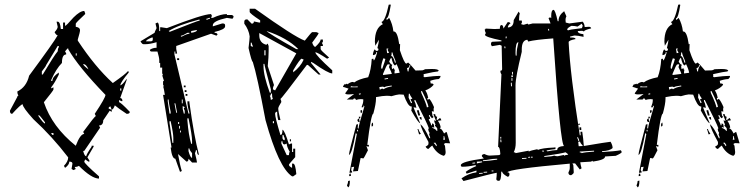

<svg xmlns="http://www.w3.org/2000/svg" viewBox="-20 -752 3279 840"><path d="M468.8 -272.5Q463.9 -281.2 463.9 -286.1Q455.1 -285.2 455.1 -277.3Q463.9 -272.5 468.8 -272.5ZM213.9 -161.1V-169.9H204.1Q206.1 -161.1 213.9 -161.1ZM176.8 -211.9V-216.8Q153.3 -249 148.4 -249V-244.1Q169.9 -211.9 176.8 -211.9ZM510.7 -355.5V-365.2H505.9V-355.5ZM367.2 -448.2Q357.4 -471.7 343.8 -471.7Q343.8 -465.8 367.2 -448.2ZM315.4 -508.8V-518.6H311.5V-508.8ZM311.5 -114.3Q331.1 -166 348.6 -166L343.8 -174.8Q394.5 -244.1 399.4 -244.1L394.5 -253.9Q441.4 -324.2 441.4 -336.9Q322.3 -460 278.3 -537.1V-541Q275.4 -541 264.6 -527.3L269.5 -518.6V-513.7Q251 -513.7 251 -476.6Q225.6 -451.2 204.1 -402.3V-397.5H209Q209 -416 237.3 -434.6V-425.8Q219.7 -389.6 204.1 -370.1V-365.2L213.9 -370.1V-360.4Q213.9 -356.4 171.9 -304.7Q208 -197.3 311.5 -114.3ZM167 -425.8Q217.8 -510.7 232.4 -527.3Q232.4 -538.1 237.3 -545.9V-550.8H232.4L181.6 -466.8Q181.6 -462.9 163.1 -439.5V-425.8ZM468.8 -272.5V-262.7L460 -267.6L431.6 -225.6Q431.6 -203.1 413.1 -203.1L418 -193.4L348.6 -91.8H343.8Q349.6 -68.4 357.4 -68.4Q357.4 -76.2 380.9 -110.4V-114.3H389.6V-110.4L362.3 -63.5L371.1 -49.8V-44.9H367.2L352.5 -54.7L348.6 -44.9Q348.6 -37.1 413.1 19.5V29.3Q380.9 29.3 325.2 -26.4Q317.4 -21.5 306.6 -21.5L311.5 -12.7L301.8 -7.8L293 -12.7L296.9 -36.1Q296.9 -44.9 283.2 -44.9Q283.2 -31.2 264.6 -17.6L259.8 -26.4Q278.3 -45.9 278.3 -63.5Q208 -155.3 126 -230.5Q79.1 -282.2 79.1 -295.9Q71.3 -295.9 33.2 -253.9Q23.4 -253.9 23.4 -267.6L55.7 -328.1Q55.7 -333 60.5 -333Q55.7 -341.8 55.7 -351.6Q95.7 -371.1 107.4 -420.9Q217.8 -570.3 232.4 -597.7Q225.6 -597.7 218.8 -611.3Q232.4 -626 232.4 -634.8L227.5 -657.2H232.4Q243.2 -657.2 246.1 -625H255.9V-653.3H264.6V-638.7Q269.5 -638.7 301.8 -675.8Q330.1 -704.1 348.6 -704.1L352.5 -694.3V-690.4Q311.5 -652.3 311.5 -648.4V-634.8Q330.1 -631.8 330.1 -620.1Q330.1 -611.3 320.3 -579.1V-574.2Q395.5 -460 473.6 -388.7Q533.2 -430.7 538.1 -439.5H543V-434.6Q508.8 -393.6 505.9 -378.9Q514.6 -378.9 534.2 -407.2V-402.3L505.9 -323.2Q515.6 -322.3 515.6 -309.6H510.7L501 -314.5V-304.7Q507.8 -304.7 547.9 -262.7Q547.9 -253.9 534.2 -253.9Q497.1 -278.3 482.4 -291Q475.6 -272.5 468.8 -272.5Z M972.7 -690.4V-686.5H993.2Q1002 -684.6 1002 -677.7L997.1 -669.9Q975.6 -673.8 972.7 -673.8Q911.1 -660.2 911.1 -641.6V-636.7L952.1 -649.4H956.1Q964.8 -648.4 964.8 -641.6V-636.7Q964.8 -623 918.9 -612.3V-608.4Q931.6 -608.4 931.6 -599.6Q927.7 -599.6 927.7 -595.7L903.3 -604.5L751 -550.8V-538.1L754.9 -517.6H747.1V-526.4H743.2V-513.7L804.7 -254.9H808.6V-258.8Q799.8 -287.1 799.8 -308.6H808.6V-303.7Q829.1 -154.3 849.6 -78.1V-74.2Q841.8 -74.2 841.8 -94.7H836.9Q836.9 -89.8 833 -82Q841.8 -46.9 841.8 -41H820.3L804.7 -57.6Q804.7 -44.9 795.9 -44.9L758.8 -78.1Q767.6 -27.3 775.4 -3.9L767.6 0L747.1 -57.6Q732.4 -57.6 726.6 -106.4H730.5L693.4 -336.9H701.2Q697.3 -365.2 693.4 -374H697.3L693.4 -381.8V-394.5Q693.4 -398.4 697.3 -398.4L689.5 -422.9H693.4L689.5 -431.6V-456.1H680.7V-476.6H676.8V-489.3Q676.8 -499 668.9 -526.4H644.5Q635.7 -526.4 635.7 -534.2Q648.4 -543 665 -543V-567.4Q635.7 -558.6 615.2 -558.6H607.4Q601.6 -558.6 594.7 -571.3L656.2 -608.4Q656.2 -611.3 665 -628.9L660.2 -649.4L668.9 -653.3Q676.8 -653.3 676.8 -616.2H680.7V-632.8H685.5L710 -628.9Q868.2 -690.4 903.3 -690.4L907.2 -682.6L903.3 -673.8H911.1Q946.3 -690.4 972.7 -690.4ZM882.8 -669.9V-666H886.7Q894.5 -669.9 898.4 -669.9V-673.8H894.5Q886.7 -669.9 882.8 -669.9ZM717.8 -616.2Q721.7 -616.2 721.7 -612.3Q846.7 -662.1 853.5 -662.1V-666H849.6Q759.8 -642.6 717.8 -616.2ZM816.4 -616.2V-608.4Q841.8 -612.3 841.8 -620.1H836.9ZM771.5 -595.7V-591.8H775.4Q798.8 -604.5 808.6 -604.5V-608.4H799.8Q779.3 -595.7 771.5 -595.7ZM619.1 -571.3H639.6Q648.4 -571.3 648.4 -579.1V-587.9H644.5Q619.1 -578.1 619.1 -571.3ZM754.9 -497.1H763.7V-489.3H754.9ZM784.2 -377.9H792V-370.1H784.2ZM788.1 -357.4H795.9V-349.6H788.1ZM792 -340.8H799.8V-333H792ZM713.9 -316.4V-308.6L721.7 -254.9H726.6V-262.7Q717.8 -303.7 717.8 -316.4ZM775.4 -316.4V-299.8H779.3V-316.4ZM743.2 -299.8 751 -258.8H754.9L747.1 -299.8ZM779.3 -288.1V-275.4L784.2 -254.9H788.1V-267.6Q784.2 -275.4 784.2 -279.3Q788.1 -279.3 788.1 -283.2ZM799.8 -234.4V-225.6Q804.7 -161.1 816.4 -123H820.3V-135.7Q820.3 -161.1 804.7 -234.4ZM721.7 -221.7V-213.9L734.4 -127H738.3V-148.4Q738.3 -168.9 726.6 -221.7ZM758.8 -217.8V-210H763.7V-217.8ZM763.7 -201.2V-189.5H767.6V-201.2ZM767.6 -180.7V-172.9H771.5V-180.7ZM804.7 -102.5V-90.8Q812.5 -61.5 820.3 -61.5V-82Q808.6 -95.7 808.6 -102.5Z M1072.3 -713.9H1095.7Q1267.6 -590.8 1313.5 -574.2Q1342.8 -611.3 1345.7 -611.3H1364.3L1374 -607.4Q1374 -602.5 1345.7 -565.4Q1352.5 -546.9 1359.4 -546.9Q1382.8 -568.4 1382.8 -579.1H1392.6V-570.3Q1392.6 -565.4 1387.7 -565.4L1392.6 -555.7V-550.8H1382.8V-537.1Q1382.8 -532.2 1419.9 -500L1411.1 -495.1Q1368.2 -523.4 1359.4 -523.4Q1359.4 -511.7 1433.6 -444.3V-430.7Q1416 -430.7 1350.6 -476.6L1340.8 -481.4V-476.6L1382.8 -425.8H1374L1327.1 -467.8H1322.3Q1210.9 -319.3 1207 -319.3Q1210.9 -310.5 1210.9 -305.7Q1197.3 -284.2 1197.3 -277.3Q1197.3 -265.6 1207 -226.6H1197.3Q1192.4 -244.1 1192.4 -263.7Q1183.6 -261.7 1183.6 -253.9Q1183.6 -238.3 1207 -161.1Q1215.8 -161.1 1215.8 -184.6Q1225.6 -181.6 1244.1 -120.1L1252.9 -124H1257.8V-86.9H1262.7V-101.6H1271.5V-64.5Q1244.1 -34.2 1244.1 -31.2Q1244.1 -24.4 1257.8 -17.6V-36.1H1262.7Q1272.5 -36.1 1276.4 9.8L1262.7 19.5H1257.8Q1199.2 -18.6 1141.6 -226.6Q1104.5 -423.8 1085.9 -481.4Q1081.1 -481.4 1067.4 -542Q1072.3 -583 1072.3 -592.8Q1068.4 -622.1 1048.8 -648.4V-658.2Q1049.8 -667 1058.6 -667H1062.5L1081.1 -648.4Q1090.8 -648.4 1090.8 -658.2L1114.3 -653.3H1118.2V-663.1Q1072.3 -693.4 1072.3 -700.2ZM1146.5 -616.2Q1153.3 -606.4 1276.4 -537.1H1285.2Q1235.4 -586.9 1146.5 -616.2ZM1114.3 -607.4V-597.7Q1114.3 -563.5 1146.5 -555.7Q1146.5 -560.5 1151.4 -560.5L1155.3 -550.8V-528.3Q1155.3 -502.9 1151.4 -462.9L1178.7 -379.9Q1173.8 -371.1 1173.8 -361.3L1183.6 -356.4L1276.4 -518.6ZM1077.1 -565.4V-550.8L1085.9 -546.9V-550.8Q1081.1 -560.5 1081.1 -565.4ZM1136.7 -532.2V-509.8H1141.6V-532.2ZM1262.7 -444.3V-435.5Q1294.9 -460 1308.6 -491.2L1299.8 -495.1Q1293 -495.1 1262.7 -444.3ZM1132.8 -472.7V-462.9Q1132.8 -420.9 1160.2 -346.7H1165V-361.3Q1136.7 -465.8 1136.7 -472.7ZM1165 -342.8Q1165 -333 1160.2 -333Q1165 -325.2 1165 -314.5L1173.8 -319.3Q1169.9 -327.1 1169.9 -342.8ZM1173.8 -221.7V-212.9H1178.7V-221.7ZM1215.8 -161.1V-147.5Q1217.8 -138.7 1225.6 -138.7V-147.5Q1220.7 -156.2 1220.7 -161.1ZM1248 -142.6H1252.9V-133.8H1248ZM1210.9 -133.8V-124L1234.4 -73.2H1244.1Q1244.1 -86.9 1248 -86.9Q1234.4 -110.4 1234.4 -124L1225.6 -120.1Q1215.8 -120.1 1215.8 -133.8Z M1673.8 -519.5 1681.6 -520.5 1680.7 -524.4Q1675.8 -531.2 1675.8 -535.2Q1678.7 -536.1 1678.7 -539.1V-540L1670.9 -539.1ZM1708 -477.5 1711.9 -478.5 1709 -489.3Q1698.2 -512.7 1697.3 -522.5H1693.4V-518.6Q1693.4 -511.7 1691.4 -506.8H1692.4Q1700.2 -506.8 1708 -477.5ZM1652.3 -451.2Q1666 -489.3 1666 -494.1L1657.2 -497.1Q1647.5 -470.7 1647.5 -457Q1647.5 -451.2 1650.4 -451.2ZM1706.1 -430.7 1728.5 -433.6Q1725.6 -450.2 1714.8 -471.7L1709 -465.8Q1700.2 -465.8 1692.4 -499Q1687.5 -497.1 1682.6 -482.4Q1690.4 -468.8 1696.3 -468.8L1693.4 -460.9L1695.3 -449.2L1703.1 -454.1Q1704.1 -446.3 1708 -446.3Q1706.1 -442.4 1706.1 -437.5ZM1656.2 -423.8 1694.3 -428.7Q1694.3 -432.6 1681.6 -459Q1684.6 -464.8 1684.6 -468.8V-470.7Q1680.7 -470.7 1676.3 -470.2Q1671.9 -469.7 1655.3 -427.7ZM1767.6 -439.5V-442.4Q1767.6 -451.2 1775.4 -463.9Q1775.4 -467.8 1771.5 -467.8V-465.8Q1771.5 -456.1 1760.7 -454.1L1763.7 -439.5ZM1663.1 -404.3 1677.7 -407.2V-411.1L1662.1 -408.2ZM1544.9 -370.1V-374L1530.3 -373Q1520.5 -373 1517.6 -375Q1513.7 -374 1513.7 -370.1ZM1641.6 -359.4Q1645.5 -362.3 1648.4 -363.3Q1651.4 -364.3 1652.3 -364.3Q1657.2 -364.3 1657.2 -361.3Q1672.9 -371.1 1694.3 -374L1693.4 -377.9Q1663.1 -374 1663.1 -370.1L1655.3 -373L1639.6 -371.1ZM1550.8 -337.9 1558.6 -339.8 1557.6 -343.8 1549.8 -341.8ZM1847.7 -282.2 1854.5 -284.2Q1852.5 -300.8 1826.2 -353.5H1822.3L1823.2 -345.7Q1845.7 -296.9 1847.7 -282.2ZM1778.3 -300.8 1782.2 -301.8V-305.7Q1777.3 -310.5 1776.4 -318.4L1784.2 -320.3Q1773.4 -335 1772.5 -341.8H1768.6L1767.6 -325.2ZM1543 -176.8 1546.9 -177.7 1545.9 -184.6 1542 -183.6ZM1926.8 -140.6 1923.8 -156.2H1919.9L1920.9 -152.3Q1920.9 -146.5 1918.9 -140.6ZM1887.7 -112.3 1890.6 -114.3V-118.2Q1886.7 -123 1884.8 -127.9L1877 -127Q1886.7 -118.2 1887.7 -112.3ZM1508.8 3.9 1541 -165Q1540 -168.9 1536.1 -168.9Q1519.5 -77.1 1506.8 -74.2V-75.2Q1506.8 -86.9 1539.1 -207L1545.9 -209V-203.1Q1545.9 -197.3 1544.9 -192.4Q1544.9 -189.5 1548.8 -189.5V-190.4Q1548.8 -202.1 1574.2 -286.1Q1573.2 -290 1569.3 -290L1570.3 -283.2L1562.5 -282.2V-285.2Q1569.3 -300.8 1569.3 -312.5V-317.4L1559.6 -318.4Q1547.9 -318.4 1537.1 -314.5Q1536.1 -321.3 1530.3 -321.3Q1525.4 -320.3 1525.4 -317.4V-316.4H1497.1L1529.3 -340.8Q1514.6 -338.9 1505.9 -338.9Q1491.2 -338.9 1490.2 -343.8L1504.9 -364.3L1484.4 -371.1H1482.4Q1480.5 -371.1 1480.5 -372.1Q1480.5 -375 1488.3 -385.7V-381.8L1497.1 -385.7Q1500 -385.7 1500 -382.8Q1511.7 -392.6 1522.5 -393.6L1530.3 -391.6Q1547.9 -405.3 1590.8 -414.1Q1603.5 -446.3 1606.4 -494.1L1613.3 -495.1L1615.2 -487.3Q1620.1 -488.3 1629.9 -521.5Q1629.9 -524.4 1627 -524.4H1626V-522.5Q1626 -512.7 1612.3 -510.7L1611.3 -514.6Q1615.2 -534.2 1620.1 -536.1Q1623 -529.3 1627.9 -529.3Q1635.7 -529.3 1635.7 -535.2Q1635.7 -541 1630.9 -541Q1637.7 -568.4 1637.7 -576.2V-578.1L1622.1 -551.8L1620.1 -569.3Q1620.1 -629.9 1655.3 -646.5Q1649.4 -652.3 1649.4 -656.2Q1665 -659.2 1680.7 -731.4L1688.5 -732.4L1689.5 -729.5Q1680.7 -672.9 1670.9 -671.9L1671.9 -664.1L1682.6 -673.8Q1697.3 -647.5 1701.2 -614.3H1703.1Q1718.8 -614.3 1726.6 -558.6L1730.5 -559.6L1729.5 -532.2Q1749 -473.6 1757.8 -473.6L1765.6 -478.5Q1773.4 -472.7 1797.9 -443.4L1828.1 -444.3Q1833 -445.3 1839.8 -449.2L1869.1 -450.2Q1898.4 -450.2 1899.4 -442.4Q1896.5 -442.4 1896.5 -439.5Q1880.9 -438.5 1834 -427.7L1833 -424.8L1834 -421.9L1833 -416H1834Q1835.9 -416 1836.9 -414.1Q1877 -419.9 1907.2 -419.9V-418.9Q1907.2 -412.1 1899.4 -406.2Q1881.8 -405.3 1862.3 -398.4L1864.3 -386.7H1868.2Q1876 -386.7 1877 -380.9Q1864.3 -365.2 1840.8 -356.4Q1849.6 -344.7 1853.5 -323.2H1849.6L1850.6 -315.4L1858.4 -319.3Q1867.2 -310.5 1878.9 -283.2Q1877 -279.3 1877 -272.5L1877.9 -263.7L1869.1 -265.6L1872.1 -246.1L1877 -240.2L1870.1 -234.4Q1861.3 -243.2 1860.4 -249Q1856.4 -249 1856.4 -245.1Q1861.3 -238.3 1862.3 -233.4L1855.5 -229.5Q1866.2 -210.9 1866.2 -204.1H1870.1V-211.9Q1877.9 -210.9 1878.4 -205.1Q1878.9 -199.2 1879.9 -193.4L1871.1 -196.3L1872.1 -192.4Q1888.7 -185.5 1889.6 -179.7H1893.6L1892.6 -191.4L1882.8 -202.1V-203.1Q1882.8 -206.1 1885.7 -207Q1880.9 -214.8 1878.9 -225.6L1887.7 -222.7L1876 -252L1883.8 -252.9Q1884.8 -241.2 1892.6 -241.2Q1890.6 -234.4 1890.6 -226.6L1894.5 -227.5L1905.3 -236.3Q1909.2 -231.4 1911.1 -225.6L1895.5 -223.6Q1905.3 -210.9 1908.2 -194.3Q1904.3 -193.4 1904.3 -189.5H1905.3Q1912.1 -189.5 1922.9 -168L1930.7 -173.8H1934.6L1949.2 -125L1928.7 -126L1921.9 -122.1L1926.8 -114.3L1929.7 -86.9Q1929.7 -73.2 1920.9 -70.3Q1889.6 -80.1 1871.1 -115.2Q1867.2 -113.3 1854.5 -100.6H1853.5Q1847.7 -100.6 1841.8 -110.4Q1854.5 -117.2 1854.5 -122.1V-130.9Q1822.3 -189.5 1819.3 -209Q1836.9 -194.3 1858.4 -147.5H1862.3Q1861.3 -156.2 1857.4 -163.1L1859.4 -170.9Q1854.5 -176.8 1853.5 -186.5Q1853.5 -189.5 1856.4 -190.4Q1849.6 -211.9 1796.9 -314.5H1793L1793.9 -306.6Q1797.9 -302.7 1801.8 -280.3Q1794.9 -282.2 1791 -282.2H1789.1Q1790 -278.3 1818.4 -212.9Q1810.5 -212.9 1779.3 -268.6Q1781.2 -275.4 1781.2 -282.2V-286.1H1779.3Q1764.6 -286.1 1746.1 -337.9L1726.6 -338.9Q1714.8 -337.9 1692.4 -331.1Q1685.5 -333 1671.9 -333Q1655.3 -333 1625 -327.1V-320.3Q1625 -297.9 1613.3 -254.9Q1603.5 -253.9 1586.9 -118.2H1593.8V-110.4Q1587.9 -110.4 1583 -113.3L1589.8 -94.7Q1572.3 -59.6 1569.3 -58.6Q1563.5 -60.5 1559.6 -60.5H1557.6L1545.9 -3.9L1524.4 -2L1529.3 -22.5L1517.6 -20.5V-13.7Q1517.6 -8.8 1515.6 -8.8L1520.5 -1V2.9ZM1558.6 -256.8 1556.6 -268.6 1563.5 -270.5 1564.5 -265.6Q1564.5 -258.8 1558.6 -256.8ZM1550.8 -233.4 1549.8 -241.2H1556.6V-239.3Q1556.6 -233.4 1550.8 -233.4ZM1553.7 -217.8H1551.8Q1545.9 -217.8 1543.9 -224.6Q1543.9 -232.4 1550.8 -233.4ZM1810.5 -246.1 1803.7 -268.6 1811.5 -270.5 1818.4 -247.1ZM1606.4 -198.2 1605.5 -204.1Q1605.5 -213.9 1611.3 -215.8L1612.3 -205.1Q1612.3 -200.2 1606.4 -198.2ZM1825.2 -228.5H1824.2Q1817.4 -228.5 1815.4 -239.3L1823.2 -240.2ZM1813.5 -164.1 1806.6 -187.5H1810.5Q1811.5 -180.7 1821.3 -166ZM1507.8 18.6V14.6Q1507.8 7.8 1513.7 6.8L1515.6 17.6ZM1502.9 67.4 1498 59.6Q1502.9 47.9 1502.9 42V40L1510.7 38.1Q1510.7 66.4 1502.9 67.4Z M2007.8 40 1999 28.3Q2029.3 6.8 2064.5 2V-5.9L2021.5 7.8L2017.6 0Q2033.2 -12.7 2063.5 -25.4Q2062.5 -29.3 2058.6 -29.3Q2027.3 -22.5 2002.9 -22.5Q1996.1 -22.5 1996.1 -29.3Q1996.1 -44.9 2096.7 -58.6Q2087.9 -67.4 2087.9 -69.3Q2087.9 -77.1 2099.6 -78.1Q2112.3 -71.3 2123 -71.3L2159.2 -73.2Q2168.9 -73.2 2168.9 -79.1Q2167 -109.4 2159.2 -109.4L2173.8 -426.8Q2168.9 -433.6 2168.9 -442.4Q2176.8 -442.4 2176.8 -450.2Q2175.8 -527.3 2174.8 -551.8L2167 -555.7L2131.8 -549.8L2127.9 -557.6Q2127.9 -569.3 2134.8 -569.3L2173.8 -571.3V-575.2Q2102.5 -589.8 2101.6 -599.6L2105.5 -607.4Q2101.6 -614.3 2100.6 -623Q2104.5 -623 2104.5 -627L2143.6 -625L2167 -626V-628.9Q2167 -641.6 2173.8 -642.6Q2181.6 -642.6 2182.6 -627L2201.2 -655.3Q2212.9 -655.3 2212.9 -648.4Q2207 -647.5 2202.1 -635.7V-631.8Q2227.5 -632.8 2227.5 -664.1L2249 -701.2L2253.9 -693.4Q2251 -683.6 2251 -668.9V-662.1H2262.7L2263.7 -654.3L2259.8 -646.5Q2267.6 -643.6 2271.5 -643.6Q2273.4 -643.6 2287.1 -648.4Q2291 -648.4 2291 -644.5L2310.5 -649.4H2388.7L2379.9 -672.9L2387.7 -676.8Q2387.7 -672.9 2391.6 -672.9V-682.6Q2391.6 -708 2401.4 -709Q2409.2 -709 2419.9 -659.2H2423.8V-662.1Q2423.8 -684.6 2448.2 -703.1L2458 -680.7Q2454.1 -673.8 2454.1 -665L2455.1 -653.3L2470.7 -649.4L2529.3 -657.2Q2537.1 -648.4 2538.1 -633.8L2557.6 -634.8Q2565.4 -633.8 2566.4 -627.9Q2535.2 -620.1 2535.2 -614.3L2527.3 -617.2L2507.8 -616.2Q2507.8 -604.5 2532.2 -602.5L2533.2 -590.8Q2507.8 -596.7 2493.2 -596.7L2473.6 -591.8L2474.6 -587.9H2479.5Q2498 -587.9 2498 -581.1Q2467.8 -575.2 2467.8 -567.4Q2474.6 -427.7 2516.6 -160.2H2520.5L2519.5 -175.8H2527.3Q2532.2 -144.5 2534.2 -113.3Q2638.7 -130.9 2651.4 -131.8Q2660.2 -116.2 2660.2 -104.5Q2647.5 -91.8 2614.3 -90.8V-86.9Q2668.9 -89.8 2696.3 -94.7L2700.2 -86.9Q2700.2 -82 2673.8 -70.3L2627 -67.4V-66.4Q2627 -52.7 2573.2 -44.9V-48.8L2565.4 -44.9L2518.6 -42Q2520.5 -28.3 2524.4 -15.6L2516.6 -10.7L2496.1 -37.1H2484.4L2488.3 -29.3L2490.2 2Q2490.2 7.8 2478.5 14.6Q2466.8 14.6 2466.8 2.9Q2472.7 -7.8 2472.7 -17.6V-36.1Q2200.2 -11.7 2200.2 2Q2208 2 2209 8.8Q2209 20.5 2201.2 21.5Q2177.7 8.8 2176.8 -1H2172.9Q2172.9 38.1 2163.1 39.1Q2151.4 39.1 2151.4 31.2Q2153.3 17.6 2153.3 3.9Q2137.7 5.9 2007.8 40ZM2464.8 -618.2Q2464.8 -622.1 2526.4 -628.9Q2526.4 -636.7 2530.3 -637.7Q2526.4 -644.5 2525.4 -648.4L2506.8 -635.7Q2494.1 -638.7 2484.4 -638.7H2479.5Q2461.9 -629.9 2460.9 -622.1Q2464.8 -622.1 2464.8 -618.2ZM2382.8 -618.2 2381.8 -626 2377.9 -625 2378.9 -618.2ZM2192.4 -584 2196.3 -585V-592.8L2192.4 -591.8ZM2235.4 -82 2293 -92.8V-88.9Q2302.7 -93.8 2332 -99.6V-95.7Q2351.6 -104.5 2402.3 -106.4L2410.2 -107.4V-99.6Q2390.6 -97.7 2371.1 -93.8Q2372.1 -89.8 2376 -89.8Q2396.5 -94.7 2418 -95.7V-96.7Q2418 -111.3 2448.2 -113.3Q2431.6 -113.3 2400.4 -584Q2320.3 -578.1 2291 -570.3L2287.1 -578.1Q2262.7 -576.2 2262.7 -535.2V-525.4Q2235.4 -414.1 2235.4 -378.9L2236.3 -127Q2236.3 -102.5 2227.5 -85.9Q2235.4 -85.9 2235.4 -82ZM2240.2 -508.8V-515.6Q2240.2 -535.2 2248 -567.4Q2235.4 -567.4 2235.4 -520.5L2236.3 -508.8ZM2191.4 -541 2190.4 -548.8H2186.5L2187.5 -541ZM2224.6 -425.8 2223.6 -437.5H2219.7L2220.7 -425.8ZM2217.8 -414.1Q2224.6 -414.1 2224.6 -419.9V-421.9H2216.8ZM2221.7 -398.4V-410.2H2217.8V-398.4ZM2215.8 -374 2219.7 -375 2218.8 -390.6 2214.8 -389.6ZM2509.8 -206.1V-210L2517.6 -210.9V-207ZM2515.6 -182.6 2514.6 -194.3 2522.5 -195.3 2523.4 -183.6ZM2172.9 -145.5V-153.3H2168.9V-145.5ZM2173.8 -129.9 2172.9 -141.6H2168.9L2169.9 -129.9ZM2513.7 -135.7V-139.6Q2509.8 -147.5 2508.8 -151.4H2504.9L2505.9 -147.5Q2509.8 -139.6 2509.8 -135.7ZM2511.7 -112.3 2530.3 -113.3Q2518.6 -126 2517.6 -132.8L2509.8 -131.8ZM2360.4 -88.9 2359.4 -92.8H2351.6L2352.5 -88.9ZM2361.3 -65.4Q2397.5 -67.4 2404.3 -71.3Q2411.1 -68.4 2419.9 -68.4L2447.3 -74.2V-70.3Q2453.1 -74.2 2465.8 -75.2Q2465.8 -78.1 2454.1 -85.9Q2442.4 -81.1 2361.3 -69.3ZM2524.4 -82Q2536.1 -85.9 2579.1 -88.9V-92.8L2516.6 -88.9V-85H2519.5Q2524.4 -85 2524.4 -82ZM2291 -61.5 2298.8 -62.5V-66.4L2291 -65.4ZM2310.5 -62.5V-66.4H2302.7V-62.5ZM2092.8 -46.9Q2125 -48.8 2155.3 -53.7V-57.6L2135.7 -56.6Q2101.6 -50.8 2092.8 -50.8ZM2263.7 -56.6 2283.2 -57.6V-61.5L2263.7 -60.5ZM2066.4 -37.1 2089.8 -42 2088.9 -45.9 2066.4 -44.9ZM2046.9 -36.1 2058.6 -37.1V-41L2046.9 -40ZM2138.7 -2V-5.9H2130.9V-2ZM2095.7 3.9 2111.3 2.9V-1L2095.7 0ZM2076.2 8.8 2091.8 7.8V3.9L2076.2 4.9Z M2940.4 -519.5 2948.2 -520.5 2947.3 -524.4Q2942.4 -531.2 2942.4 -535.2Q2945.3 -536.1 2945.3 -539.1V-540L2937.5 -539.1ZM2974.6 -477.5 2978.5 -478.5 2975.6 -489.3Q2964.8 -512.7 2963.9 -522.5H2960V-518.6Q2960 -511.7 2958 -506.8H2959Q2966.8 -506.8 2974.6 -477.5ZM2918.9 -451.2Q2932.6 -489.3 2932.6 -494.1L2923.8 -497.1Q2914.1 -470.7 2914.1 -457Q2914.1 -451.2 2917 -451.2ZM2972.7 -430.7 2995.1 -433.6Q2992.2 -450.2 2981.4 -471.7L2975.6 -465.8Q2966.8 -465.8 2959 -499Q2954.1 -497.1 2949.2 -482.4Q2957 -468.8 2962.9 -468.8L2960 -460.9L2961.9 -449.2L2969.7 -454.1Q2970.7 -446.3 2974.6 -446.3Q2972.7 -442.4 2972.7 -437.5ZM2922.9 -423.8 2960.9 -428.7Q2960.9 -432.6 2948.2 -459Q2951.2 -464.8 2951.2 -468.8V-470.7Q2947.3 -470.7 2942.9 -470.2Q2938.5 -469.7 2921.9 -427.7ZM3034.2 -439.5V-442.4Q3034.2 -451.2 3042 -463.9Q3042 -467.8 3038.1 -467.8V-465.8Q3038.1 -456.1 3027.3 -454.1L3030.3 -439.5ZM2929.7 -404.3 2944.3 -407.2V-411.1L2928.7 -408.2ZM2811.5 -370.1V-374L2796.9 -373Q2787.1 -373 2784.2 -375Q2780.3 -374 2780.3 -370.1ZM2908.2 -359.4Q2912.1 -362.3 2915 -363.3Q2918 -364.3 2918.9 -364.3Q2923.8 -364.3 2923.8 -361.3Q2939.5 -371.1 2960.9 -374L2960 -377.9Q2929.7 -374 2929.7 -370.1L2921.9 -373L2906.2 -371.1ZM2817.4 -337.9 2825.2 -339.8 2824.2 -343.8 2816.4 -341.8ZM3114.3 -282.2 3121.1 -284.2Q3119.1 -300.8 3092.8 -353.5H3088.9L3089.8 -345.7Q3112.3 -296.9 3114.3 -282.2ZM3044.9 -300.8 3048.8 -301.8V-305.7Q3043.9 -310.5 3043 -318.4L3050.8 -320.3Q3040 -335 3039.1 -341.8H3035.2L3034.2 -325.2ZM2809.6 -176.8 2813.5 -177.7 2812.5 -184.6 2808.6 -183.6ZM3193.4 -140.6 3190.4 -156.2H3186.5L3187.5 -152.3Q3187.5 -146.5 3185.5 -140.6ZM3154.3 -112.3 3157.2 -114.3V-118.2Q3153.3 -123 3151.4 -127.9L3143.6 -127Q3153.3 -118.2 3154.3 -112.3ZM2775.4 3.9 2807.6 -165Q2806.6 -168.9 2802.7 -168.9Q2786.1 -77.1 2773.4 -74.2V-75.2Q2773.4 -86.9 2805.7 -207L2812.5 -209V-203.1Q2812.5 -197.3 2811.5 -192.4Q2811.5 -189.5 2815.4 -189.5V-190.4Q2815.4 -202.1 2840.8 -286.1Q2839.8 -290 2835.9 -290L2836.9 -283.2L2829.1 -282.2V-285.2Q2835.9 -300.8 2835.9 -312.5V-317.4L2826.2 -318.4Q2814.5 -318.4 2803.7 -314.5Q2802.7 -321.3 2796.9 -321.3Q2792 -320.3 2792 -317.4V-316.4H2763.7L2795.9 -340.8Q2781.2 -338.9 2772.5 -338.9Q2757.8 -338.9 2756.8 -343.8L2771.5 -364.3L2751 -371.1H2749Q2747.1 -371.1 2747.1 -372.1Q2747.1 -375 2754.9 -385.7V-381.8L2763.7 -385.7Q2766.6 -385.7 2766.6 -382.8Q2778.3 -392.6 2789.1 -393.6L2796.9 -391.6Q2814.5 -405.3 2857.4 -414.1Q2870.1 -446.3 2873 -494.1L2879.9 -495.1L2881.8 -487.3Q2886.7 -488.3 2896.5 -521.5Q2896.5 -524.4 2893.6 -524.4H2892.6V-522.5Q2892.6 -512.7 2878.9 -510.7L2877.9 -514.6Q2881.8 -534.2 2886.7 -536.1Q2889.6 -529.3 2894.5 -529.3Q2902.3 -529.3 2902.3 -535.2Q2902.3 -541 2897.5 -541Q2904.3 -568.4 2904.3 -576.2V-578.1L2888.7 -551.8L2886.7 -569.3Q2886.7 -629.9 2921.9 -646.5Q2916 -652.3 2916 -656.2Q2931.6 -659.2 2947.3 -731.4L2955.1 -732.4L2956.1 -729.5Q2947.3 -672.9 2937.5 -671.9L2938.5 -664.1L2949.2 -673.8Q2963.9 -647.5 2967.8 -614.3H2969.7Q2985.4 -614.3 2993.2 -558.6L2997.1 -559.6L2996.1 -532.2Q3015.6 -473.6 3024.4 -473.6L3032.2 -478.5Q3040 -472.7 3064.5 -443.4L3094.7 -444.3Q3099.6 -445.3 3106.4 -449.2L3135.7 -450.2Q3165 -450.2 3166 -442.4Q3163.1 -442.4 3163.1 -439.5Q3147.5 -438.5 3100.6 -427.7L3099.6 -424.8L3100.6 -421.9L3099.6 -416H3100.6Q3102.5 -416 3103.5 -414.1Q3143.6 -419.9 3173.8 -419.9V-418.9Q3173.8 -412.1 3166 -406.2Q3148.4 -405.3 3128.9 -398.4L3130.9 -386.7H3134.8Q3142.6 -386.7 3143.6 -380.9Q3130.9 -365.2 3107.4 -356.4Q3116.2 -344.7 3120.1 -323.2H3116.2L3117.2 -315.4L3125 -319.3Q3133.8 -310.5 3145.5 -283.2Q3143.6 -279.3 3143.6 -272.5L3144.5 -263.7L3135.7 -265.6L3138.7 -246.1L3143.6 -240.2L3136.7 -234.4Q3127.9 -243.2 3127 -249Q3123 -249 3123 -245.1Q3127.9 -238.3 3128.9 -233.4L3122.1 -229.5Q3132.8 -210.9 3132.8 -204.1H3136.7V-211.9Q3144.5 -210.9 3145 -205.1Q3145.5 -199.2 3146.5 -193.4L3137.7 -196.3L3138.7 -192.4Q3155.3 -185.5 3156.2 -179.7H3160.2L3159.2 -191.4L3149.4 -202.1V-203.1Q3149.4 -206.1 3152.3 -207Q3147.5 -214.8 3145.5 -225.6L3154.3 -222.7L3142.6 -252L3150.4 -252.9Q3151.4 -241.2 3159.2 -241.2Q3157.2 -234.4 3157.2 -226.6L3161.1 -227.5L3171.9 -236.3Q3175.8 -231.4 3177.7 -225.6L3162.1 -223.6Q3171.9 -210.9 3174.8 -194.3Q3170.9 -193.4 3170.9 -189.5H3171.9Q3178.7 -189.5 3189.5 -168L3197.3 -173.8H3201.2L3215.8 -125L3195.3 -126L3188.5 -122.1L3193.4 -114.3L3196.3 -86.9Q3196.3 -73.2 3187.5 -70.3Q3156.2 -80.1 3137.7 -115.2Q3133.8 -113.3 3121.1 -100.6H3120.1Q3114.3 -100.6 3108.4 -110.4Q3121.1 -117.2 3121.1 -122.1V-130.9Q3088.9 -189.5 3085.9 -209Q3103.5 -194.3 3125 -147.5H3128.9Q3127.9 -156.2 3124 -163.1L3126 -170.9Q3121.1 -176.8 3120.1 -186.5Q3120.1 -189.5 3123 -190.4Q3116.2 -211.9 3063.5 -314.5H3059.6L3060.5 -306.6Q3064.5 -302.7 3068.4 -280.3Q3061.5 -282.2 3057.6 -282.2H3055.7Q3056.6 -278.3 3085 -212.9Q3077.1 -212.9 3045.9 -268.6Q3047.9 -275.4 3047.9 -282.2V-286.1H3045.9Q3031.2 -286.1 3012.7 -337.9L2993.2 -338.9Q2981.4 -337.9 2959 -331.1Q2952.1 -333 2938.5 -333Q2921.9 -333 2891.6 -327.1V-320.3Q2891.6 -297.9 2879.9 -254.9Q2870.1 -253.9 2853.5 -118.2H2860.4V-110.4Q2854.5 -110.4 2849.6 -113.3L2856.4 -94.7Q2838.9 -59.6 2835.9 -58.6Q2830.1 -60.5 2826.2 -60.5H2824.2L2812.5 -3.9L2791 -2L2795.9 -22.5L2784.2 -20.5V-13.7Q2784.2 -8.8 2782.2 -8.8L2787.1 -1V2.9ZM2825.2 -256.8 2823.2 -268.6 2830.1 -270.5 2831.1 -265.6Q2831.1 -258.8 2825.2 -256.8ZM2817.4 -233.4 2816.4 -241.2H2823.2V-239.3Q2823.2 -233.4 2817.4 -233.4ZM2820.3 -217.8H2818.4Q2812.5 -217.8 2810.5 -224.6Q2810.5 -232.4 2817.4 -233.4ZM3077.1 -246.1 3070.3 -268.6 3078.1 -270.5 3085 -247.1ZM2873 -198.2 2872.1 -204.1Q2872.1 -213.9 2877.9 -215.8L2878.9 -205.1Q2878.9 -200.2 2873 -198.2ZM3091.8 -228.5H3090.8Q3084 -228.5 3082 -239.3L3089.8 -240.2ZM3080.1 -164.1 3073.2 -187.5H3077.1Q3078.1 -180.7 3087.9 -166ZM2774.4 18.6V14.6Q2774.4 7.8 2780.3 6.8L2782.2 17.6ZM2769.5 67.4 2764.6 59.6Q2769.5 47.9 2769.5 42V40L2777.3 38.1Q2777.3 66.4 2769.5 67.4Z"/></svg>

Font: Blackcraft
Style: Regular
Weight: 400
Designer: GGBotNet
Foundry: GGBotNet
Version: 1.00